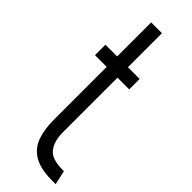

<svg xmlns="http://www.w3.org/2000/svg" viewBox="-238 -722 742 742"><g transform="rotate(45 133.0 -351.5)"><path d="M240 0Q178 -1 144 -22Q110 -43 96.5 -81Q83 -119 83 -171V-460H19V-517H83V-703H142V-517H206V-460H142V-162Q142 -114 163 -86Q184 -58 245 -58H251L264 0Z"/></g></svg>

Font: Stick No Bills ExtraLight Light
Style: Regular
Weight: 300
Version: Version 2.000